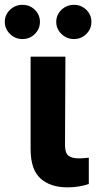

<svg xmlns="http://www.w3.org/2000/svg" viewBox="-59 -785 406 811"><path d="M70.3 -545.5H217.3L215.6 -170.8Q215.9 -138.1 230.5 -127.1Q245 -116.1 273.1 -116.1Q287.3 -116.1 297.6 -117.2Q307.9 -118.3 316.1 -119V-7.8Q297.6 -1.4 274.5 2.5Q251.4 6.4 226.2 6.4Q154.5 6.4 112.7 -30.5Q71 -67.5 70.3 -152.7ZM35.9 -620Q5.3 -620 -16.7 -641.5Q-38.7 -663 -38.7 -692.5Q-38.7 -722.7 -16.7 -743.6Q5.3 -764.6 35.9 -764.6Q66.8 -764.6 88.2 -743.6Q109.7 -722.7 109.7 -692.5Q109.7 -663 88.2 -641.5Q66.8 -620 35.9 -620ZM253.2 -620Q222.7 -620 200.6 -641.5Q178.6 -663 178.6 -692.5Q178.6 -722.7 200.6 -743.6Q222.7 -764.6 253.2 -764.6Q284.1 -764.6 305.6 -743.6Q327.1 -722.7 327.1 -692.5Q327.1 -663 305.6 -641.5Q284.1 -620 253.2 -620Z"/></svg>

Font: Inter Zeller
Style: Bold
Weight: 700
Designer: Rasmus Andersson; Joe Bland
Foundry: zeller
Version: Version 3.015;git-dec3a8cb1